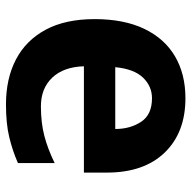

<svg xmlns="http://www.w3.org/2000/svg" viewBox="-19 -611 641 643"><g transform="rotate(-90 301.5 -289.5)"><path d="M294 11Q179 11 112 -58.5Q45 -128 45 -252V-329H401Q399 -397 363 -435Q327 -473 267 -473Q212 -473 168 -461.5Q124 -450 77 -427V-550Q118 -568 163.5 -579Q209 -590 273 -590Q360 -590 424 -556.5Q488 -523 523.5 -457Q559 -391 559 -293Q559 -195 526.5 -127Q494 -59 434.5 -24Q375 11 294 11ZM294 -101Q334 -101 363 -131Q392 -161 398 -224H191Q191 -174 215 -137.5Q239 -101 294 -101Z"/></g></svg>

Font: Menbere
Style: Regular
Weight: 400
Designer: Aleme Tadesse
Foundry: Sorkin Type Co
Version: Version 1.000